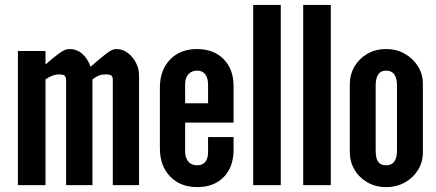

<svg xmlns="http://www.w3.org/2000/svg" viewBox="-20 -755 1777 783"><path d="M454.5 -555Q446.5 -555 437.2 -551.2Q428 -547.5 408.5 -532.5Q389 -517.5 349.5 -482.5Q337.5 -516.5 315.2 -535.8Q293 -555 263.5 -555Q254 -555 244.2 -551.2Q234.5 -547.5 216.8 -534.2Q199 -521 165.5 -492V-547H53V0H165.5V-431Q194 -451.5 219.5 -451.5Q242 -451.5 245.8 -443.8Q249.5 -436 249.5 -433V0H357V-431Q371.5 -442.5 383.5 -447Q395.5 -451.5 409.5 -451.5Q432.5 -451.5 436.2 -444.8Q440 -438 440 -434V0H547V-448Q547 -474.5 534.5 -499Q522 -523.5 501 -539.2Q480 -555 454.5 -555Z M784.5 8Q852.5 8 892.5 -33Q932.5 -74 932.5 -144V-196H828.5V-136Q828.5 -81 784 -81Q760 -81 747.5 -96.8Q735 -112.5 735 -136V-255H932.5V-404.5Q932.5 -473 891.8 -514Q851 -555 783.5 -555Q715 -555 673.5 -512Q632 -469 632 -397.5V-150.5Q632 -79 673.5 -35.5Q715 8 784.5 8ZM735 -334V-411Q735 -437.5 748 -452Q761 -466.5 783 -467Q804.5 -467.5 816.5 -452.5Q828.5 -437.5 828.5 -411V-334Z M1012.5 0H1125V-735H1012.5Z M1216.5 0H1329V-735H1216.5Z M1554.5 8Q1597.5 8 1631.2 -11Q1665 -30 1684.8 -62Q1704.5 -94 1704.5 -133V-414Q1704.5 -452.5 1684.5 -484.5Q1664.5 -516.5 1630.8 -535.8Q1597 -555 1554.5 -555Q1512 -555 1478.5 -535.8Q1445 -516.5 1425.8 -483.8Q1406.5 -451 1406.5 -411V-136Q1406.5 -95.5 1425.8 -63Q1445 -30.5 1478.5 -11.2Q1512 8 1554.5 8ZM1555 -81Q1533.5 -81 1524.5 -92.5Q1515.5 -104 1513.8 -118.5Q1512 -133 1512 -141.5V-405.5Q1512 -467 1554.5 -467Q1599 -467 1599 -405.5V-141.5Q1599 -81 1555 -81Z"/></svg>

Font: League Gothic SemiExpanded
Style: Regular
Weight: 400
Width: 6
Designer: The League of Moveable Type
Version: Version 1.600; ttfautohint (v1.8.3)